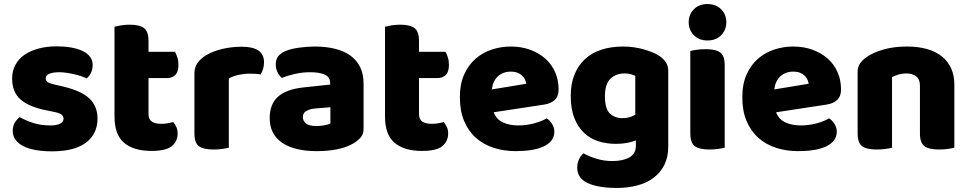

<svg xmlns="http://www.w3.org/2000/svg" viewBox="-20 -731 4790 949"><path d="M462 -145Q462 -69 405 -26Q348 17 237 17Q195 17 159 11Q123 5 97.5 -7.5Q72 -20 57.5 -39Q43 -58 43 -84Q43 -108 53 -124.5Q63 -141 77 -152Q106 -136 143.5 -123.5Q181 -111 230 -111Q261 -111 277.5 -120Q294 -129 294 -144Q294 -158 282 -166Q270 -174 242 -179L212 -185Q125 -202 82.5 -238.5Q40 -275 40 -343Q40 -380 56 -410Q72 -440 101 -460Q130 -480 170.5 -491Q211 -502 260 -502Q297 -502 329.5 -496.5Q362 -491 386 -480Q410 -469 424 -451.5Q438 -434 438 -410Q438 -387 429.5 -370.5Q421 -354 408 -343Q400 -348 384 -353.5Q368 -359 349 -363.5Q330 -368 310.5 -371Q291 -374 275 -374Q242 -374 224 -366.5Q206 -359 206 -343Q206 -332 216 -325Q226 -318 254 -312L285 -305Q381 -283 421.5 -244.5Q462 -206 462 -145Z M729 15Q641 15 593.5 -25Q546 -65 546 -155V-599Q557 -602 577.5 -605.5Q598 -609 621 -609Q670 -609 692 -592Q714 -575 714 -529V-475H845Q851 -464 856.5 -447.5Q862 -431 862 -411Q862 -376 846.5 -360.5Q831 -345 805 -345H714V-167Q714 -141 730.5 -130Q747 -119 777 -119Q792 -119 808 -121.5Q824 -124 836 -128Q845 -117 851.5 -103.5Q858 -90 858 -71Q858 -33 829.5 -9Q801 15 729 15Z M1111 -1Q1100 2 1079.5 5Q1059 8 1035 8Q985 8 963 -8.5Q941 -25 941 -72V-369Q941 -398 956 -419.5Q971 -441 997 -457Q1032 -478 1078.5 -489Q1125 -500 1176 -500Q1285 -500 1285 -423Q1285 -405 1280 -389.5Q1275 -374 1268 -363Q1249 -367 1213 -367Q1187 -367 1159.5 -361Q1132 -355 1111 -343Z M1545 -108Q1562 -108 1582.5 -111.5Q1603 -115 1613 -121V-201L1541 -195Q1513 -193 1495 -183Q1477 -173 1477 -153Q1477 -133 1492.5 -120.5Q1508 -108 1545 -108ZM1537 -501Q1591 -501 1635.5 -490Q1680 -479 1711.5 -456.5Q1743 -434 1760 -399.5Q1777 -365 1777 -318V-94Q1777 -68 1762.5 -51.5Q1748 -35 1728 -23Q1663 16 1545 16Q1492 16 1449.5 6Q1407 -4 1376.5 -24Q1346 -44 1329.5 -75Q1313 -106 1313 -147Q1313 -216 1354 -253Q1395 -290 1481 -299L1612 -313V-320Q1612 -349 1586.5 -361.5Q1561 -374 1513 -374Q1476 -374 1439.5 -366Q1403 -358 1374 -346Q1361 -355 1352 -373.5Q1343 -392 1343 -412Q1343 -438 1355.5 -453.5Q1368 -469 1394 -480Q1423 -491 1462.5 -496Q1502 -501 1537 -501Z M2066 15Q1978 15 1930.5 -25Q1883 -65 1883 -155V-599Q1894 -602 1914.5 -605.5Q1935 -609 1958 -609Q2007 -609 2029 -592Q2051 -575 2051 -529V-475H2182Q2188 -464 2193.5 -447.5Q2199 -431 2199 -411Q2199 -376 2183.5 -360.5Q2168 -345 2142 -345H2051V-167Q2051 -141 2067.5 -130Q2084 -119 2114 -119Q2129 -119 2145 -121.5Q2161 -124 2173 -128Q2182 -117 2188.5 -103.5Q2195 -90 2195 -71Q2195 -33 2166.5 -9Q2138 15 2066 15Z M2420 -176Q2434 -140 2467 -125.5Q2500 -111 2541 -111Q2583 -111 2621 -121.5Q2659 -132 2682 -146Q2698 -136 2709 -118Q2720 -100 2720 -80Q2720 -55 2706 -37Q2692 -19 2666.5 -7Q2641 5 2606 10.5Q2571 16 2529 16Q2470 16 2419.5 -0.5Q2369 -17 2332 -50Q2295 -83 2274 -133Q2253 -183 2253 -250Q2253 -316 2274.5 -363.5Q2296 -411 2331.5 -441.5Q2367 -472 2412 -486.5Q2457 -501 2504 -501Q2557 -501 2600.5 -485Q2644 -469 2675.5 -441Q2707 -413 2724 -374Q2741 -335 2741 -289Q2741 -255 2722 -237Q2703 -219 2669 -214ZM2505 -377Q2467 -377 2441.5 -354Q2416 -331 2411 -289L2581 -317Q2580 -327 2575 -337.5Q2570 -348 2561 -357Q2552 -366 2538 -371.5Q2524 -377 2505 -377Z M3123 -37Q3103 -29 3078.5 -24.5Q3054 -20 3024 -20Q2979 -20 2938.5 -32.5Q2898 -45 2867.5 -73.5Q2837 -102 2819 -147Q2801 -192 2801 -257Q2801 -317 2819.5 -362.5Q2838 -408 2871.5 -439Q2905 -470 2953 -485.5Q3001 -501 3060 -501Q3088 -501 3115 -497Q3142 -493 3165.5 -486Q3189 -479 3208 -471Q3227 -463 3240 -454Q3260 -440 3271.5 -422.5Q3283 -405 3283 -378V-7Q3283 46 3263.5 84.5Q3244 123 3209.5 148.5Q3175 174 3128.5 186Q3082 198 3029 198Q2975 198 2934 189.5Q2893 181 2869 165Q2833 141 2833 97Q2833 74 2842.5 55Q2852 36 2864 27Q2893 43 2929.5 54Q2966 65 3006 65Q3059 65 3091 47Q3123 29 3123 -11ZM3056 -147Q3076 -147 3091.5 -151.5Q3107 -156 3120 -164V-356Q3109 -361 3097.5 -364.5Q3086 -368 3067 -368Q3024 -368 2997 -341.5Q2970 -315 2970 -256Q2970 -193 2994.5 -170Q3019 -147 3056 -147Z M3392 -479Q3403 -482 3423.5 -485Q3444 -488 3468 -488Q3518 -488 3540 -471.5Q3562 -455 3562 -408V-1Q3551 2 3530.5 5Q3510 8 3486 8Q3436 8 3414 -8.5Q3392 -25 3392 -72ZM3384 -621Q3384 -659 3409.5 -685Q3435 -711 3477 -711Q3519 -711 3544.5 -685Q3570 -659 3570 -621Q3570 -583 3544.5 -557Q3519 -531 3477 -531Q3435 -531 3409.5 -557Q3384 -583 3384 -621Z M3816 -176Q3830 -140 3863 -125.5Q3896 -111 3937 -111Q3979 -111 4017 -121.5Q4055 -132 4078 -146Q4094 -136 4105 -118Q4116 -100 4116 -80Q4116 -55 4102 -37Q4088 -19 4062.5 -7Q4037 5 4002 10.5Q3967 16 3925 16Q3866 16 3815.5 -0.5Q3765 -17 3728 -50Q3691 -83 3670 -133Q3649 -183 3649 -250Q3649 -316 3670.5 -363.5Q3692 -411 3727.5 -441.5Q3763 -472 3808 -486.5Q3853 -501 3900 -501Q3953 -501 3996.5 -485Q4040 -469 4071.5 -441Q4103 -413 4120 -374Q4137 -335 4137 -289Q4137 -255 4118 -237Q4099 -219 4065 -214ZM3901 -377Q3863 -377 3837.5 -354Q3812 -331 3807 -289L3977 -317Q3976 -327 3971 -337.5Q3966 -348 3957 -357Q3948 -366 3934 -371.5Q3920 -377 3901 -377Z M4697 -1Q4686 2 4665.5 5Q4645 8 4621 8Q4571 8 4549 -8.5Q4527 -25 4527 -72V-308Q4527 -339 4508.5 -353.5Q4490 -368 4460 -368Q4440 -368 4422.5 -363Q4405 -358 4389 -350V-1Q4378 2 4357.5 5Q4337 8 4313 8Q4263 8 4241 -8.5Q4219 -25 4219 -72V-373Q4219 -400 4230.5 -417Q4242 -434 4262 -448Q4296 -472 4347.5 -486.5Q4399 -501 4462 -501Q4575 -501 4636 -451.5Q4697 -402 4697 -313Z"/></svg>

Font: Baloo Bhaina 2 ExtraBold
Style: Regular
Weight: 800
Designer: Yesha Goshar, Manish Minz, Shuchita Grover and Ek Type
Foundry: Ek Type
Version: Version 1.640;hotconv 1.0.111;makeotfexe 2.5.65597; ttfautoh